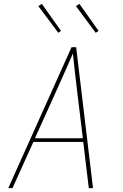

<svg xmlns="http://www.w3.org/2000/svg" viewBox="-20 -981 640 1001"><path d="M23 0 353 -735H377L465 0H443L414 -241H154L45 0ZM412 -260 384 -490Q378 -543 371.5 -596Q365 -649 360 -702Q337 -649 313.5 -596Q290 -543 266 -490L162 -260ZM479 -810 376 -949 394 -961 494 -820ZM284 -810 180 -949 198 -961 298 -820Z"/></svg>

Font: Iosevka Aile Thin
Style: Italic
Weight: 100
Italic angle: -9°
Designer: Belleve Invis
Foundry: Belleve Invis
Version: Version 31.1.0; ttfautohint (v1.8.4)